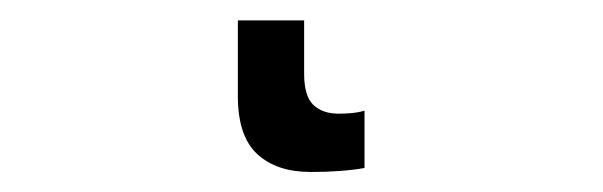

<svg xmlns="http://www.w3.org/2000/svg" viewBox="-20 22 590 188"><path d="M336.9 186.5Q314.5 190.4 284.2 190.4Q251 190.4 231.9 172.9Q212.9 155.3 212.9 116.2V42H277.8V94.2Q277.8 116.2 286.9 124.8Q295.9 133.3 311.5 133.3Q316.9 133.3 323.5 132.8Q330.1 132.3 336.9 130.4Z"/></svg>

Font: Code New Roman
Style: Regular
Weight: 400
Monospace: yes
Designer: Sam Radian
Foundry: Code New Roman
Version: Version 2.00 November 29, 2014